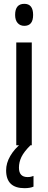

<svg xmlns="http://www.w3.org/2000/svg" viewBox="-20 -759 251 1003"><path d="M107 -739Q153 -739 153 -681Q153 -624 107 -624Q85 -624 72 -639Q59 -654 59 -681Q59 -739 107 -739ZM146 -537V0H65V-537ZM79 117Q79 166 124 166Q135 166 142.5 164Q150 162 155 160V216Q137 224 108 224Q12 224 12 131Q12 93 33.5 56Q55 19 93 -12L139 0Q105 34 92 61Q79 88 79 117Z"/></svg>

Font: Noto Sans Bengali ExtraCondensed
Style: Regular
Weight: 400
Width: 2
Designer: Jelle Bosma - Monotype Design Team
Foundry: Monotype Imaging Inc.
Version: Version 2.003; ttfautohint (v1.8.4.7-5d5b)